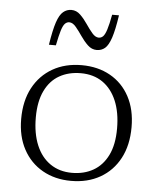

<svg xmlns="http://www.w3.org/2000/svg" viewBox="-51 -730 643 784"><g transform="rotate(5 270.5 -338.0)"><path d="M270 -23Q319.5 -23 357.2 -44.5Q395 -66 416.5 -109.5Q438 -153 438 -219Q438 -285 418 -332.5Q398 -380 360.8 -405.8Q323.5 -431.5 271 -431.5Q221.5 -431.5 183.8 -410.2Q146 -389 124.8 -345.2Q103.5 -301.5 103.5 -235.5Q103.5 -170 123.5 -122.2Q143.5 -74.5 181 -48.8Q218.5 -23 270 -23ZM269 10Q203 10 152.2 -18.8Q101.5 -47.5 73 -100.2Q44.5 -153 44.5 -224.5Q44.5 -298.5 73.2 -352.2Q102 -406 153.2 -435.2Q204.5 -464.5 272 -464.5Q338.5 -464.5 389.2 -436Q440 -407.5 468.2 -354.8Q496.5 -302 496.5 -230Q496.5 -156 468 -102.2Q439.5 -48.5 388.2 -19.2Q337 10 269 10ZM405.5 -680.5Q396.5 -620 385.8 -587.8Q375 -555.5 360.8 -543.5Q346.5 -531.5 327 -531.5Q306.5 -531.5 290.2 -547Q274 -562.5 260.2 -582.8Q246.5 -603 233.2 -618.8Q220 -634.5 206 -634.5Q196 -634.5 188.2 -626.5Q180.5 -618.5 174 -597.5Q167.5 -576.5 159.5 -536H131Q140.5 -597 151.2 -629Q162 -661 176.8 -673.2Q191.5 -685.5 210.5 -685.5Q231 -685.5 247 -670Q263 -654.5 276.8 -634Q290.5 -613.5 303.8 -598Q317 -582.5 331 -582.5Q341 -582.5 348.8 -590.2Q356.5 -598 363.2 -619.2Q370 -640.5 377.5 -680.5Z"/></g></svg>

Font: Newsreader Light
Style: Regular
Weight: 300
Designer: Hugues Gentile
Foundry: Production Type
Version: Version 1.003